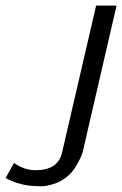

<svg xmlns="http://www.w3.org/2000/svg" viewBox="-130 -492 437 687"><path d="M-110 145 -80 91Q-43 117 -3 117Q78 117 92 54L214 -472H287L168 43Q165 58 157.5 74Q150 90 136.5 111Q123 132 99 148.5Q75 165 44 171Q26 176 6 174Q-57 174 -110 145Z"/></svg>

Font: Coval
Style: ExtraLight Italic
Weight: 200
Foundry: Context Ltd
Version: Version 001.000